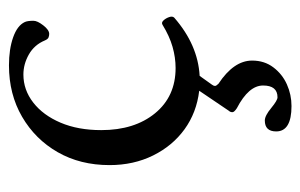

<svg xmlns="http://www.w3.org/2000/svg" viewBox="-144 -322 686 439"><g transform="rotate(-90 199.5 -102.0)"><path d="M177 221Q119 221 119 186Q119 160 144 160Q155 160 173 175Q190 189 197 189Q224 189 224 156Q224 123 172 96Q163 90 163 86Q163 81 166 78L212 10Q162 4 124 -23.5Q86 -51 64 -95.5Q42 -140 42 -195Q42 -262 71.5 -313.5Q101 -365 152.5 -395Q204 -425 270 -425Q307 -425 334 -415.5Q361 -406 369 -389Q372 -383 372 -369Q372 -360 361.5 -346.5Q351 -333 342 -333Q338 -333 334 -334.5Q330 -336 327 -343Q317 -367 295 -379.5Q273 -392 249 -392Q214 -392 185 -369.5Q156 -347 139 -307Q122 -267 122 -214Q122 -138 160.5 -91Q199 -44 264 -44Q288 -44 312.5 -51Q337 -58 363 -74Q368 -77 373 -71.5Q378 -66 380.5 -58.5Q383 -51 379 -47Q317 7 246 11L226 39Q223 43 223 46Q223 49 228 54Q281 89 281 131Q281 159 265.5 179.5Q250 200 226.5 210.5Q203 221 177 221Z"/></g></svg>

Font: Junicode
Style: Regular
Weight: 400
Designer: Peter S. Baker
Version: Version 2.100; ttfautohint (v1.8.4)